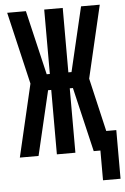

<svg xmlns="http://www.w3.org/2000/svg" viewBox="-59 -777 632 971"><g transform="rotate(-5 256.5 -292.0)"><path d="M424 151V0H390L313 -327H297V0H203V-327H187L110 0H15L101 -368L15 -735H110L187 -408H203V-735H297V-408H313L390 -735H485L399 -367L462 -96H513V151Z"/></g></svg>

Font: Iosevka Algr
Style: Bold
Weight: 700
Monospace: yes
Designer: Belleve Invis
Foundry: Belleve Invis
Version: Version 26.0.2; ttfautohint (v1.8.3)